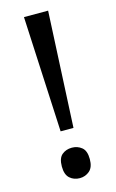

<svg xmlns="http://www.w3.org/2000/svg" viewBox="-114 -761 497 822"><g transform="rotate(-15 134.5 -350.0)"><path d="M163 -201H106L81 -714H188ZM72 -54Q72 -91 90 -106Q108 -121 134 -121Q159 -121 177.5 -106Q196 -91 196 -54Q196 -18 177.5 -2Q159 14 134 14Q108 14 90 -2Q72 -18 72 -54Z"/></g></svg>

Font: Noto Sans Modi
Style: Regular
Weight: 400
Designer: Monotype Design Team
Foundry: Monotype Imaging Inc.
Version: Version 2.003; ttfautohint (v1.8.4.7-5d5b)